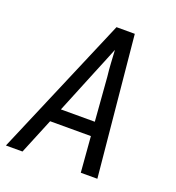

<svg xmlns="http://www.w3.org/2000/svg" viewBox="-133 -841 866 947"><g transform="rotate(20 300.0 -367.5)"><path d="M4 0 317 -735H413L484 0H397L382 -187H168L91 0ZM198 -260H376L358 -490Q354 -524 352 -558Q350 -592 348 -627Q334 -592 320 -558Q306 -524 292 -490Z"/></g></svg>

Font: Iosevka Custom Oblique
Style: Regular
Weight: 400
Italic angle: -9°
Designer: Belleve Invis
Foundry: Belleve Invis
Version: Version 27.0.1